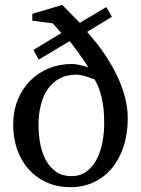

<svg xmlns="http://www.w3.org/2000/svg" viewBox="-20 -757 579 789"><path d="M408.2 -251Q408.2 -311.5 397.9 -355.5Q387.7 -399.4 369.1 -430.2Q356 -435.5 342.8 -439.9Q331.5 -443.8 318.1 -447Q304.7 -450.2 293 -450.2Q253.4 -450.2 224.1 -434.1Q194.8 -418 175.8 -390.1Q156.7 -362.3 147.5 -324.5Q138.2 -286.6 138.2 -243.2Q138.2 -203.6 145.5 -165.8Q152.8 -127.9 168.9 -98.4Q185.1 -68.8 210.7 -51Q236.3 -33.2 272.9 -33.2Q309.6 -33.2 335.4 -52.2Q361.3 -71.3 377.4 -102.3Q393.6 -133.3 400.9 -172.4Q408.2 -211.4 408.2 -251ZM504.9 -271Q504.9 -206.5 487.5 -154.3Q470.2 -102.1 439 -64.9Q407.7 -27.8 364.5 -7.8Q321.3 12.2 270 12.2Q216.8 12.2 173.3 -6.8Q129.9 -25.9 98.9 -60.1Q67.9 -94.2 51 -141.4Q34.2 -188.5 34.2 -244.1Q34.2 -299.8 52.5 -345.7Q70.8 -391.6 103.3 -424.6Q135.7 -457.5 179.9 -475.8Q224.1 -494.1 275.9 -494.1Q286.6 -494.1 298.1 -491.9Q309.6 -489.7 319.6 -487.1Q329.6 -484.4 335.9 -482.2Q342.3 -480 342.8 -480Q335.4 -493.2 323 -511.2Q310.5 -529.3 298.3 -545.9Q286.1 -562.5 276.6 -574.7Q267.1 -586.9 266.1 -587.9L139.2 -512.2L117.2 -551.8L231.9 -621.1L196.8 -661.1L112.8 -671.9V-700.2L235.8 -736.8L308.1 -663.1L417 -728L439.9 -688L337.9 -626Q346.7 -615.7 362.5 -597.2Q378.4 -578.6 397 -553Q415.5 -527.3 434.6 -495.6Q453.6 -463.9 469.2 -427.7Q484.9 -391.6 494.9 -352.1Q504.9 -312.5 504.9 -271Z"/></svg>

Font: BabelStone Ogham Lithic
Style: Regular
Weight: 400
Designer: Andrew West
Foundry: BabelStone
Version: Version 1.02 March 14, 2022